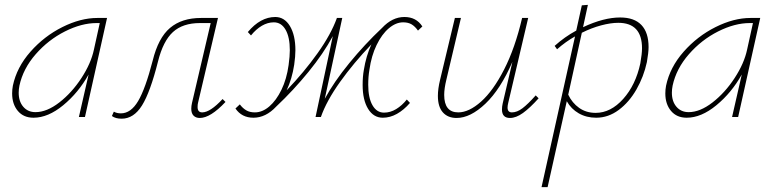

<svg xmlns="http://www.w3.org/2000/svg" viewBox="-20 -482 3192 791"><path d="M421 -408 330 0H305L345 -175Q303 -100 240.5 -48.5Q178 3 118 3Q77 3 53.5 -25Q30 -53 30 -97Q30 -113 33 -129Q49 -205 105.5 -269Q162 -333 237 -370.5Q312 -408 381 -408ZM367 -278 391 -387H378Q316 -387 247.5 -352.5Q179 -318 127 -258.5Q75 -199 60 -129Q57 -114 57 -100Q57 -64 76 -42Q95 -20 126 -20Q173 -20 224.5 -60Q276 -100 315.5 -160.5Q355 -221 367 -278Z M909 -62Q847 4 803 4Q787 4 777.5 -5.5Q768 -15 768 -34Q768 -45 771 -58L848 -387H804Q733 -387 692.5 -350Q652 -313 631 -229Q599 -102 565 -47.5Q531 7 481 7Q456 7 441 -4L449 -22Q461 -15 478 -15Q519 -15 549 -65.5Q579 -116 609 -232Q632 -326 680.5 -367Q729 -408 808 -408H878L796 -59Q794 -52 794 -41Q794 -19 813 -19Q846 -19 897 -74Z M1720 -373 1702 -356Q1690 -373 1676 -381.5Q1662 -390 1641 -390Q1611 -390 1582 -365.5Q1553 -341 1531.5 -296.5Q1510 -252 1502 -195Q1497 -166 1497 -133Q1497 -79 1514.5 -48.5Q1532 -18 1562 -18Q1588 -18 1612 -32.5Q1636 -47 1656 -72L1669 -58Q1644 -29 1615.5 -13Q1587 3 1557 3Q1519 3 1496.5 -33.5Q1474 -70 1474 -132Q1474 -167 1479 -194Q1488 -251 1510 -299Q1437 -223 1381 -144.5Q1325 -66 1302 0H1280L1351 -333Q1313 -262 1251 -186Q1189 -110 1118 -43Q1075 3 1024 3Q976 3 950 -35L968 -52Q980 -36 994.5 -27.5Q1009 -19 1030 -19Q1061 -19 1089.5 -43.5Q1118 -68 1139.5 -112Q1161 -156 1169 -214Q1174 -251 1174 -275Q1174 -329 1156.5 -359.5Q1139 -390 1108 -390Q1083 -390 1059 -376Q1035 -362 1014 -336L1001 -350Q1053 -412 1114 -412Q1152 -412 1174.5 -374.5Q1197 -337 1197 -275Q1197 -250 1192 -215Q1183 -157 1161 -110Q1233 -185 1288.5 -263Q1344 -341 1368 -408H1390L1318 -75Q1356 -145 1419 -222Q1482 -299 1554 -367Q1596 -412 1646 -412Q1695 -412 1720 -373Z M2199 -77Q2163 -37 2134.5 -16.5Q2106 4 2081 4Q2048 4 2048 -31Q2048 -43 2051 -56L2091 -227Q2042 -114 1980 -55Q1918 4 1861 4Q1825 4 1804.5 -19Q1784 -42 1784 -87Q1784 -116 1793 -153L1854 -408H1879L1819 -154Q1810 -117 1810 -91Q1810 -19 1868 -19Q1912 -19 1962 -63.5Q2012 -108 2057 -196Q2102 -284 2131 -408H2156L2074 -59Q2071 -47 2071 -39Q2071 -19 2089 -19Q2110 -19 2132.5 -36Q2155 -53 2187 -89Z M2652 -288Q2652 -266 2645 -226Q2632 -166 2602 -113.5Q2572 -61 2529 -29Q2486 3 2436 3Q2396 3 2364.5 -15Q2333 -33 2315 -65L2236 289H2211L2349 -332Q2310 -310 2275 -279L2265 -293Q2306 -330 2354 -356L2377 -460L2402 -462L2382 -370Q2467 -410 2535 -410Q2593 -410 2622.5 -379Q2652 -348 2652 -288ZM2625 -283Q2625 -388 2527 -388Q2496 -388 2456.5 -377.5Q2417 -367 2377 -347L2321 -92Q2337 -58 2366 -37.5Q2395 -17 2434 -17Q2496 -17 2547.5 -74.5Q2599 -132 2618 -221Q2625 -261 2625 -283Z M3112 -408 3021 0H2996L3036 -175Q2994 -100 2931.5 -48.5Q2869 3 2809 3Q2768 3 2744.5 -25Q2721 -53 2721 -97Q2721 -113 2724 -129Q2740 -205 2796.5 -269Q2853 -333 2928 -370.5Q3003 -408 3072 -408ZM3058 -278 3082 -387H3069Q3007 -387 2938.5 -352.5Q2870 -318 2818 -258.5Q2766 -199 2751 -129Q2748 -114 2748 -100Q2748 -64 2767 -42Q2786 -20 2817 -20Q2864 -20 2915.5 -60Q2967 -100 3006.5 -160.5Q3046 -221 3058 -278Z"/></svg>

Font: Ysabeau Extralight
Style: Italic
Weight: 200
Italic angle: -12°
Designer: Christian Thalmann (Catharsis Fonts)
Version: Version 0.003